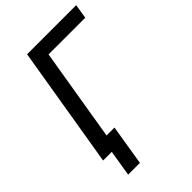

<svg xmlns="http://www.w3.org/2000/svg" viewBox="-260 -836 1095 1095"><g transform="rotate(-45 288.0 -288.5)"><path d="M100 158H195L235 -87H171L264 -648H560L574 -735H178L56 0H126Z"/></g></svg>

Font: Iosevka Sparkle Medium
Style: Italic
Weight: 500
Italic angle: -9°
Designer: Belleve Invis
Foundry: Belleve Invis
Version: Version 4.5.0; ttfautohint (v1.8.3)